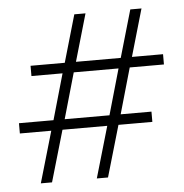

<svg xmlns="http://www.w3.org/2000/svg" viewBox="-44 -572 588 615"><g transform="rotate(-5 250.0 -265.0)"><path d="M63 0 111 -165H10V-198H121L163 -345H63V-378H173L217 -530H253L209 -378H353L397 -530H433L389 -378H489V-345H379L337 -198H436V-165H327L279 0H243L291 -165H147L99 0ZM157 -198H301L343 -345H199Z"/></g></svg>

Font: Spectral SC ExtraLight
Style: Regular
Weight: 275
Designer: Jean-Baptiste Levee
Foundry: Production Type
Version: Version 2.001